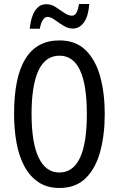

<svg xmlns="http://www.w3.org/2000/svg" viewBox="-20 -925 590 955"><path d="M501 -358Q501 -255 478.5 -171.5Q456 -88 406.5 -39Q357 10 276 10Q214 10 171 -19Q128 -48 101 -98.5Q74 -149 62 -216Q50 -283 50 -359Q50 -724 276 -724Q357 -724 406.5 -675Q456 -626 478.5 -543.5Q501 -461 501 -358ZM137 -358Q137 -214 172.5 -140.5Q208 -67 275 -67Q412 -67 412 -358Q412 -648 276 -648Q206 -648 171.5 -574.5Q137 -501 137 -358ZM128 -782Q131 -814 140 -841.5Q149 -869 166 -886.5Q183 -904 211 -904Q236 -904 257.5 -889.5Q279 -875 299.5 -861Q320 -847 338 -847Q353 -847 361 -863Q369 -879 373 -905H424Q420 -846 398 -814.5Q376 -783 342 -783Q318 -783 295 -797.5Q272 -812 252 -826.5Q232 -841 216 -841Q203 -841 193 -825.5Q183 -810 178 -782Z"/></svg>

Font: Noto Sans Oriya ExtCond
Style: Regular
Weight: 400
Width: 2
Designer: Amélie Bonet and Sol Matas
Foundry: Google LLC
Version: Version 2.006; ttfautohint (v1.8.4.7-5d5b)